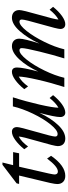

<svg xmlns="http://www.w3.org/2000/svg" viewBox="487 -1032 553 1567"><g transform="rotate(-90 763.5 -248.5)"><path d="M275.4 -108.4Q195.3 7.8 111.3 7.8Q80.6 7.8 62.7 -9.8Q44.9 -27.3 44.9 -57.6Q44.9 -74.2 53.7 -115.2L114.3 -369.1H45.9L50.8 -389.6L202.1 -504.9H220.7L199.2 -418H305.7L295.9 -369.1H186.5L130.9 -126Q123 -88.4 123 -80.1Q123 -52.7 147.5 -52.7Q187 -52.7 252.9 -140.6Z M471.7 -427.7Q489.7 -427.7 499.8 -416.7Q509.8 -405.8 509.8 -385.7Q509.8 -363.3 471.2 -230.7Q432.6 -98.1 432.6 -75.2Q432.6 -54.7 453.1 -54.7Q484.9 -54.7 531.7 -113Q578.6 -171.4 619.6 -256.8Q660.6 -342.3 678.7 -419.9H752.9Q718.8 -313.5 693.4 -202.4Q668 -91.3 668 -47.9Q706.5 -69.3 747.1 -120.1L770.5 -91.8Q733.4 -45.9 695.6 -19Q657.7 7.8 627.9 7.8Q611.3 7.8 601.6 -3.4Q591.8 -14.6 591.8 -33.2Q591.8 -77.1 626 -203.1Q583.5 -111.8 527.6 -52Q471.7 7.8 416 7.8Q387.2 7.8 370.8 -8.3Q354.5 -24.4 354.5 -53.7Q354.5 -79.1 393.6 -212.6Q432.6 -346.2 432.6 -372.1Q389.2 -349.1 351.6 -295.9L329.1 -327.1Q366.7 -373.5 404.5 -400.6Q442.4 -427.7 471.7 -427.7Z M1349.6 7.8Q1330.6 7.8 1320.6 -3.2Q1310.5 -14.2 1310.5 -33.2Q1310.5 -55.2 1349.1 -189.2Q1387.7 -323.2 1387.7 -346.7Q1387.7 -366.2 1370.1 -366.2Q1340.8 -366.2 1294.2 -307.6Q1247.6 -249 1205.1 -162.6Q1162.6 -76.2 1144.5 0H1070.3Q1097.7 -86.9 1126 -202.4Q1154.3 -317.9 1154.3 -346.7Q1154.3 -366.2 1136.7 -366.2Q1107.4 -366.2 1060.8 -307.9Q1014.2 -249.5 971.9 -162.8Q929.7 -76.2 912.1 0H836.9Q871.1 -106.4 896.5 -217.5Q921.9 -328.6 921.9 -372.1Q879.4 -348.6 841.8 -295.9L819.3 -327.1Q856.4 -373.5 894.3 -400.6Q932.1 -427.7 960.9 -427.7Q996.1 -427.7 996.1 -385.7Q996.1 -337.9 962.9 -212.9Q1005.9 -305.2 1061.8 -366.5Q1117.7 -427.7 1169.9 -427.7Q1198.7 -427.7 1215.1 -411.6Q1231.4 -395.5 1231.4 -367.2Q1231.4 -326.2 1191.4 -203.1Q1235.8 -298.8 1292.7 -363.3Q1349.6 -427.7 1402.3 -427.7Q1431.6 -427.7 1448.2 -411.6Q1464.8 -395.5 1464.8 -367.2Q1464.8 -341.3 1426.3 -207.3Q1387.7 -73.2 1387.7 -47.9Q1428.2 -70.3 1467.8 -120.1L1491.2 -91.8Q1454.1 -45.9 1416.3 -19Q1378.4 7.8 1349.6 7.8Z"/></g></svg>

Font: Crimson Pro
Style: Italic
Weight: 400
Italic angle: -12°
Designer: Jacques Le Bailly
Foundry: Baron von Fonthausen
Version: Version 1.003